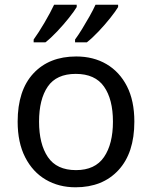

<svg xmlns="http://www.w3.org/2000/svg" viewBox="-20 -786 645 816"><path d="M551 -269Q551 -136 483.5 -63Q416 10 301 10Q230 10 174.5 -22.5Q119 -55 87 -117.5Q55 -180 55 -269Q55 -402 122 -474Q189 -546 304 -546Q377 -546 432.5 -513.5Q488 -481 519.5 -419.5Q551 -358 551 -269ZM146 -269Q146 -174 183.5 -118.5Q221 -63 303 -63Q384 -63 422 -118.5Q460 -174 460 -269Q460 -364 422 -418Q384 -472 302 -472Q220 -472 183 -418Q146 -364 146 -269ZM482 -756Q472 -739 449 -710Q426 -681 399 -652.5Q372 -624 349 -606H299V-618Q313 -637 329 -663Q345 -689 360.5 -716.5Q376 -744 386 -766H482ZM306 -756Q296 -739 273 -710Q250 -681 223 -652.5Q196 -624 173 -606H123V-618Q144 -647 169 -689.5Q194 -732 210 -766H306Z"/></svg>

Font: Noto Sans Avestan
Style: Regular
Weight: 400
Designer: Monotype Design Team
Foundry: Monotype Imaging Inc.
Version: Version 2.003; ttfautohint (v1.8.4.7-5d5b)